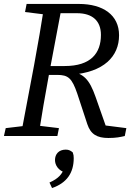

<svg xmlns="http://www.w3.org/2000/svg" viewBox="-23 -690 689 974"><path d="M-3 0H268L276 -40L151 -55H133L6 -40L-3 0ZM82 0H172C188 -103 206 -207 225 -310L293 -670H203C187 -567 169 -463 150 -360L82 0ZM104 -629 225 -614H238L249 -670H112L104 -629ZM527 10C567 10 588 5 610 0L618 -40L445 -62L520 -33L462 -198C430 -289 401 -318 328 -330L338 -311C504 -323 581 -404 581 -511C581 -614 500 -670 377 -670H250L241 -623H368C446 -623 489 -584 489 -513C489 -420 438 -355 305 -355H191L183 -310H267C323 -310 342 -294 369 -215L420 -60C437 -9 469 10 527 10ZM351 112C351 101 350 94 346 83C336 75 327 69 311 69C274 69 256 93 256 122C256 147 272 176 312 187L302 163C294 190 276 215 228 236L241 264C316 238 351 187 351 112Z"/></svg>

Font: Source Serif 4 Variable
Style: Italic
Weight: 400
Italic angle: -12°
Designer: Frank Grießhammer
Foundry: Adobe Systems Incorporated
Version: Version 4.004;hotconv 1.0.116;makeotfexe 2.5.65601